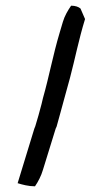

<svg xmlns="http://www.w3.org/2000/svg" viewBox="-20 -653 319 675"><path d="M190 -539C166 -459 153 -385 131 -308L126 -287C119 -260 112 -235 104 -209C102 -205 100 -199 98 -192L42 -9C58 -4 80 2 103 2C114 -14 125 -35 131 -56L173 -192C175 -199 177 -205 179 -208C189 -242 197 -275 207 -310L226 -379C244 -447 257 -515 279 -586L263 -623C256 -629 245 -633 230 -633C219 -617 207 -597 201 -576Z"/></svg>

Font: SolarCharger
Style: 552
Weight: 400
Designer: Mew Too
Foundry: Cannot Into Space Fonts/KineticPlasma Fonts
Version: Version 1.100